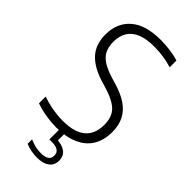

<svg xmlns="http://www.w3.org/2000/svg" viewBox="-295 -808 1071 1071"><g transform="rotate(45 241.0 -272.5)"><path d="M206.5 9Q169 9 126.5 2.2Q84 -4.5 44.5 -18.5V-71.5Q73.5 -61.5 101.2 -55.2Q129 -49 156 -46Q183 -43 208.5 -43Q298 -43 342.8 -80.5Q387.5 -118 387.5 -191Q387.5 -253 354 -286.2Q320.5 -319.5 241 -343L208 -353Q123 -378.5 79 -426Q35 -473.5 35 -551.5Q35 -643.5 95.8 -696.2Q156.5 -749 274.5 -749Q311 -749 349.2 -744Q387.5 -739 418 -729V-676Q382.5 -687 347 -692Q311.5 -697 275.5 -697Q214 -697 174 -680.5Q134 -664 114.5 -632Q95 -600 95 -555Q95 -495.5 126.5 -462.5Q158 -429.5 233.5 -406.5L267 -396.5Q327.5 -379 367.5 -352Q407.5 -325 427.5 -286.2Q447.5 -247.5 447.5 -194.5Q447.5 -129.5 419.5 -84Q391.5 -38.5 337.5 -14.8Q283.5 9 206.5 9ZM250.5 204Q227.5 204 203.8 199.5Q180 195 159.5 186V151Q185.5 162.5 207 166.8Q228.5 171 249 171Q278 171 294.8 160.8Q311.5 150.5 311.5 127.5Q311.5 104 294.8 93.5Q278 83 248 83H228V-10H265.5V69.5L253 53Q297 53 323.8 72Q350.5 91 350.5 128.5Q350.5 165 323.8 184.5Q297 204 250.5 204Z"/></g></svg>

Font: Encode Sans SemiCondensed Light
Style: Regular
Weight: 300
Width: 4
Designer: Multiple Designers
Foundry: Impallari Type
Version: Version 3.002